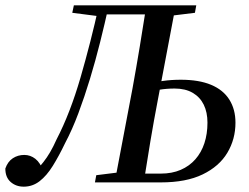

<svg xmlns="http://www.w3.org/2000/svg" viewBox="-44 -684 933 720"><path d="M45 16Q16 16 -4 -1.5Q-24 -19 -24 -52Q-15 -78 4 -90.5Q23 -103 47 -103Q70 -103 88.5 -88.5Q107 -74 118 -43L86 -39L91 -44Q106 -60 119 -76.5Q132 -93 144 -113.5Q156 -134 168 -161Q194 -211 216.5 -269.5Q239 -328 258 -393.5Q277 -459 294.5 -527.5Q312 -596 327 -664H364Q349 -596 331.5 -526Q314 -456 293.5 -388.5Q273 -321 250 -259.5Q227 -198 200 -147Q177 -99 154 -62Q131 -25 104.5 -4.5Q78 16 45 16ZM312 0 317 -27 429 -41H467L462 0ZM333 -630 339 -664H557L551 -630ZM336 -622 227 -636 233 -664H349L340 -622ZM386 0 453 -353Q467 -430 480 -508.5Q493 -587 505 -664H615L548 -310Q533 -232 520 -154.5Q507 -77 495 0ZM442 0 448 -33H559Q601 -33 633.5 -47Q666 -61 688.5 -86.5Q711 -112 722.5 -147Q734 -182 734 -224Q734 -263 720 -291.5Q706 -320 678.5 -336Q651 -352 611 -352Q581 -352 553.5 -347.5Q526 -343 496 -336L502 -369Q535 -376 567 -380.5Q599 -385 634 -385Q702 -385 747.5 -366Q793 -347 816 -310.5Q839 -274 839 -224Q839 -162 808.5 -111Q778 -60 716 -30Q654 0 559 0ZM536 -622 540 -664H692L687 -636L573 -622Z"/></svg>

Font: Source Serif 4 48pt SemiBold
Style: Italic
Weight: 600
Italic angle: -12°
Designer: Frank Grießhammer
Foundry: Adobe Systems Incorporated
Version: Version 4.004;hotconv 1.0.116;makeotfexe 2.5.65601